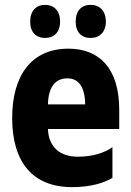

<svg xmlns="http://www.w3.org/2000/svg" viewBox="-20 -759 540 789"><path d="M352 -603C390 -603 415 -628 415 -670C415 -714 390 -739 352 -739C315 -739 291 -715 291 -670C291 -627 315 -603 352 -603ZM165 -603C203 -603 227 -628 227 -670C227 -714 203 -739 165 -739C129 -739 104 -715 104 -670C104 -626 129 -603 165 -603ZM276 10C357 10 410 -9 442 -28V-154C412 -133 365 -115 300 -115C229 -115 180 -152 177 -229H470V-307C470 -480 387 -559 261 -559C111 -559 30 -451 30 -274C30 -91 116 10 276 10ZM330 -330H177C179 -403 208 -437 257 -437C301 -437 329 -405 330 -330Z"/></svg>

Font: Noto Sans Mono ExtraCondensed ExtraBold
Style: Regular
Weight: 800
Width: 2
Designer: Monotype Design Team
Foundry: Monotype Imaging Inc.
Version: Version 2.014